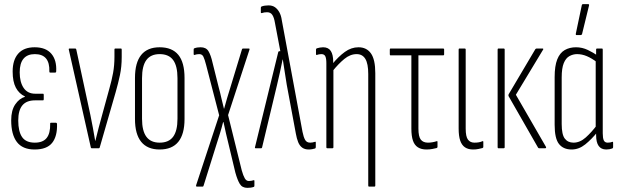

<svg xmlns="http://www.w3.org/2000/svg" viewBox="-20 -715 2982 926"><path d="M147 6Q89 6 61.5 -30Q34 -66 34 -135Q34 -183 53.5 -211.5Q73 -240 100 -248V-250Q72 -263 56.5 -292Q41 -321 41 -370Q41 -426 68 -456.5Q95 -487 147 -487Q201 -487 227.5 -456Q254 -425 251 -371Q251 -365 246 -365H222Q218 -365 218 -370Q221 -454 148 -454Q112 -454 93.5 -432Q75 -410 75 -366Q75 -319 94 -291Q113 -263 150 -263H187Q191 -263 191 -258V-236Q191 -231 187 -231H149Q108 -231 88 -207Q68 -183 68 -134Q68 -81 86.5 -54Q105 -27 148 -27Q187 -27 205 -49.5Q223 -72 222 -118Q221 -123 226 -123H250Q254 -123 255 -118Q257 -58 231.5 -26Q206 6 147 6Z M422 0Q419 0 418 -4L312 -475Q310 -481 316 -481H343Q347 -481 348 -476L416 -160Q422 -129 428 -98.5Q434 -68 439 -36H440Q448 -69 456 -99.5Q464 -130 473 -162L507 -286Q519 -328 525.5 -364Q532 -400 532 -441V-477Q532 -481 536 -481H563Q567 -481 567 -476V-440Q567 -393 558.5 -353Q550 -313 538 -271L461 -4Q460 0 457 0Z M750 6Q691 6 661 -31Q631 -68 631 -141V-339Q631 -413 661 -450Q691 -487 750 -487Q810 -487 840 -450.5Q870 -414 870 -339V-141Q870 -68 840 -31Q810 6 750 6ZM750 -27Q794 -27 815 -55.5Q836 -84 836 -142V-338Q836 -397 815 -425.5Q794 -454 750 -454Q707 -454 686 -425.5Q665 -397 665 -338V-142Q665 -84 686 -55.5Q707 -27 750 -27Z M1173 191Q1148 191 1136.5 172Q1125 153 1115 117L1083 -17Q1076 -44 1070 -71Q1064 -98 1058 -126H1056Q1049 -98 1040.5 -70.5Q1032 -43 1023 -15L962 180Q961 185 957 185H930Q924 185 926 178L1037 -159L974 -402Q967 -429 961 -441.5Q955 -454 941 -454Q935 -454 929 -453Q923 -452 918 -450Q914 -449 914 -454V-476Q914 -481 917 -482Q925 -485 932.5 -486Q940 -487 948 -487Q974 -487 985.5 -468Q997 -449 1005 -413L1035 -293Q1042 -268 1047.5 -242.5Q1053 -217 1060 -191H1061Q1068 -217 1075.5 -242.5Q1083 -268 1091 -293L1147 -477Q1148 -481 1152 -481H1180Q1185 -481 1183 -475L1080 -160L1146 107Q1153 132 1160.5 145Q1168 158 1180 158Q1186 158 1192 157Q1198 156 1204 154Q1207 153 1207 158V180Q1207 184 1205 186Q1197 189 1189 190Q1181 191 1173 191Z M1469 6Q1450 6 1437.5 -3Q1425 -12 1418 -29.5Q1411 -47 1407 -70L1363 -306Q1358 -337 1353.5 -366.5Q1349 -396 1344 -428H1343Q1336 -395 1330 -366Q1324 -337 1316 -305L1244 -4Q1243 0 1240 0H1213Q1208 0 1210 -6L1322 -464Q1323 -468 1327 -468H1332L1306 -605Q1302 -630 1293.5 -643Q1285 -656 1268 -656Q1261 -656 1254.5 -655Q1248 -654 1243 -652Q1238 -651 1238 -656V-678Q1238 -682 1242 -684Q1256 -689 1275 -689Q1294 -689 1306.5 -680Q1319 -671 1327.5 -655.5Q1336 -640 1339 -618L1439 -79Q1444 -54 1451.5 -40.5Q1459 -27 1476 -27Q1487 -27 1499 -31Q1503 -33 1503 -27V-6Q1503 -1 1500 1Q1494 3 1485.5 4.5Q1477 6 1469 6Z M1760 185Q1756 185 1756 180V-358Q1756 -408 1742 -431Q1728 -454 1700 -454Q1669 -454 1640.5 -430.5Q1612 -407 1584 -372L1582 -405Q1612 -442 1643 -464.5Q1674 -487 1709 -487Q1748 -487 1769 -457.5Q1790 -428 1790 -362V180Q1790 185 1785 185ZM1559 0Q1554 0 1554 -5V-410Q1554 -433 1549 -443.5Q1544 -454 1530 -454Q1524 -454 1518.5 -453Q1513 -452 1508 -450Q1504 -449 1504 -454V-476Q1504 -480 1508 -482Q1514 -484 1522.5 -485.5Q1531 -487 1538 -487Q1564 -487 1575.5 -469Q1587 -451 1587 -418V-396L1588 -386V-5Q1588 0 1583 0Z M2037 6Q2012 6 1995.5 -4.5Q1979 -15 1971.5 -37Q1964 -59 1964 -95V-448H1864Q1860 -448 1860 -453V-476Q1860 -481 1864 -481H2117Q2122 -481 2122 -476V-453Q2122 -448 2117 -448H1998V-95Q1998 -56 2009.5 -41.5Q2021 -27 2044 -27Q2055 -27 2066 -29Q2077 -31 2086 -34Q2090 -36 2090 -30V-6Q2090 -3 2086 -1Q2078 1 2065 3.5Q2052 6 2037 6Z M2262 6Q2238 6 2222.5 -4.5Q2207 -15 2199.5 -37Q2192 -59 2192 -95V-476Q2192 -481 2196 -481H2221Q2226 -481 2226 -476V-95Q2226 -56 2237 -41.5Q2248 -27 2268 -27Q2279 -27 2288.5 -28.5Q2298 -30 2307 -34Q2311 -36 2311 -30V-6Q2311 -3 2307 -1Q2299 1 2287.5 3.5Q2276 6 2262 6Z M2580 0Q2577 0 2575 -3L2433 -251Q2431 -255 2433 -260L2562 -478Q2565 -481 2568 -481H2597Q2599 -481 2600 -479.5Q2601 -478 2599 -475L2468 -258L2613 -7Q2616 0 2609 0ZM2384 0Q2380 0 2380 -5V-476Q2380 -481 2384 -481H2409Q2414 -481 2414 -476V-5Q2414 0 2409 0Z M2737 6Q2697 6 2676 -20.5Q2655 -47 2655 -113V-343Q2655 -397 2667.5 -428.5Q2680 -460 2703.5 -473.5Q2727 -487 2758 -487Q2788 -487 2815 -474Q2842 -461 2862 -447L2859 -415Q2834 -434 2810.5 -444Q2787 -454 2763 -454Q2744 -454 2726.5 -444.5Q2709 -435 2699 -410.5Q2689 -386 2689 -342V-117Q2689 -66 2704 -46.5Q2719 -27 2746 -27Q2777 -27 2805 -52Q2833 -77 2860 -113L2862 -79Q2833 -43 2802.5 -18.5Q2772 6 2737 6ZM2904 6Q2855 6 2855 -63V-88L2853 -93V-427L2855 -439V-476Q2855 -481 2860 -481H2883Q2887 -481 2887 -476V-72Q2887 -49 2892 -38Q2897 -27 2911 -27Q2918 -27 2923 -28Q2928 -29 2934 -31Q2937 -32 2937 -27V-5Q2937 -1 2933 1Q2920 6 2904 6ZM2760 -546Q2756 -546 2757 -552L2786 -690Q2787 -695 2792 -695H2817Q2822 -695 2821 -689L2787 -550Q2785 -546 2781 -546Z"/></svg>

Font: Sofia Sans Extra Condensed ExtraLight
Style: Regular
Weight: 250
Designer: Botio Nikoltchev, Ani Petrova
Foundry: lettersoup
Version: Version 4.101